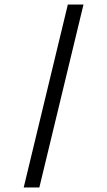

<svg xmlns="http://www.w3.org/2000/svg" viewBox="-20 -772 471 844"><path d="M347 -752 153 52H84.2L278.2 -752Z"/></svg>

Font: Pathway Extreme 8pt Thin
Style: Regular
Weight: 100
Version: Version 1.001;gftools[0.9.26]